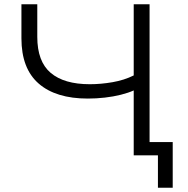

<svg xmlns="http://www.w3.org/2000/svg" viewBox="-20 -725 879 896"><path d="M717 151V0H604V-303Q580 -292 544.5 -283Q509 -274 469 -269.5Q429 -265 390 -265Q241 -265 160.5 -335Q80 -405 80 -546V-705H154V-553Q154 -438 216.5 -385Q279 -332 399 -332Q451 -332 505.5 -341.5Q560 -351 604 -373V-705H678V-62H786V151Z"/></svg>

Font: Nunito Sans 7pt SemiExpanded Light
Style: Regular
Weight: 300
Width: 6
Designer: Vernon Adams
Foundry: Vernon Adams
Version: Version 3.101;gftools[0.9.27]